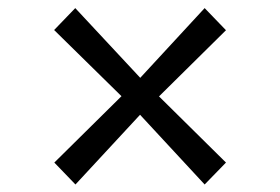

<svg xmlns="http://www.w3.org/2000/svg" viewBox="-20 -556 709 486"><path d="M287.5 -312.5 117 -480 170.5 -535.5 335 -359 498 -535.5 552 -479.5 382.5 -312 552 -144.5 498 -89 334.5 -265.5 171 -89 117.5 -144.5Z"/></svg>

Font: Merriweather 48pt Medium
Style: Regular
Weight: 500
Version: Version 2.100